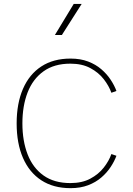

<svg xmlns="http://www.w3.org/2000/svg" viewBox="-20 -954 678 979"><path d="M356 -934.1 259.8 -775.4H295.4L396.5 -934.1ZM94.2 -324.7Q94.2 -414.1 120.8 -482.7Q147.5 -551.3 201.9 -590.3Q256.3 -629.4 338.9 -629.4Q398.4 -629.4 440.4 -606.9Q482.4 -584.5 509 -550.3Q535.6 -516.1 547.9 -481L573.7 -490.2Q563.5 -518.1 544.4 -547.1Q525.4 -576.2 496.8 -600.8Q468.3 -625.5 429.2 -640.4Q390.1 -655.3 339.8 -655.3Q252 -655.3 190.7 -615.2Q129.4 -575.2 97.2 -501Q64.9 -426.8 64.9 -324.7Q64.9 -222.7 97.2 -148.7Q129.4 -74.7 190.7 -34.7Q252 5.4 339.8 5.4Q390.1 5.4 429.2 -9.5Q468.3 -24.4 496.8 -49.1Q525.4 -73.7 544.4 -102.8Q563.5 -131.8 573.7 -159.7L547.9 -168.5Q535.6 -133.3 509 -99.4Q482.4 -65.4 440.4 -43Q398.4 -20.5 338.9 -20.5Q256.3 -20.5 201.9 -59.3Q147.5 -98.1 120.8 -167Q94.2 -235.8 94.2 -324.7Z"/></svg>

Font: Estedad-FD-VF Thin
Style: Regular
Weight: 100
Designer: Amin Abedi
Version: Version 5.0